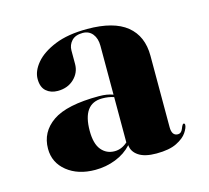

<svg xmlns="http://www.w3.org/2000/svg" viewBox="-70 -795 627 575"><g transform="rotate(-15 243.5 -508.0)"><path d="M62.5 -608.5Q62.5 -633 83 -657.5Q103.5 -682 144 -698.5Q184.5 -715 244.5 -715Q326.5 -715 366.8 -682.2Q407 -649.5 407 -588.5V-367Q407 -340 426 -340Q436.5 -340 441.5 -353.2Q446.5 -366.5 450 -366.5Q454 -366.5 454 -361.5Q454 -353 444.5 -338.5Q435 -324 412 -312.5Q389 -301 349 -301Q313 -301 294 -313.8Q275 -326.5 273.5 -347Q253 -324.5 223 -312.8Q193 -301 159.5 -301Q106.5 -301 72.5 -328.2Q38.5 -355.5 38.5 -398.5Q38.5 -450.5 82.5 -481Q126.5 -511.5 226.5 -511.5Q252 -511.5 270 -504.5V-656Q270 -679 258.8 -693Q247.5 -707 228.5 -707Q205.5 -707 194 -694.5Q182.5 -682 182.5 -665V-623Q182.5 -596.5 162.8 -577.5Q143 -558.5 112 -558.5Q90.5 -558.5 76.5 -570.8Q62.5 -583 62.5 -608.5ZM173 -418Q173 -378 188.8 -359Q204.5 -340 230 -340Q251.5 -340 270 -356.5V-497Q254 -502.5 234 -502.5Q173 -502.5 173 -418Z"/></g></svg>

Font: Fraunces 144pt S000
Style: Bold
Weight: 700
Version: Version 1.000; ttfautohint (v1.8.3)